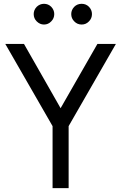

<svg xmlns="http://www.w3.org/2000/svg" viewBox="-20 -1309 633 1004"><path d="M254.9 -649.4Q193.4 -756.8 7.8 -1079.1Q32.2 -1079.1 105.5 -1079.1Q153.3 -995.1 296.9 -743.2Q344.7 -827.1 489.3 -1079.1Q513.7 -1079.1 585.9 -1079.1Q524.4 -971.7 338.9 -649.4Q338.9 -568.4 338.9 -325.2Q318.4 -325.2 254.9 -325.2Q254.9 -406.2 254.9 -649.4ZM210 -1289.1Q232.4 -1289.1 248 -1273.4Q263.7 -1256.8 263.7 -1235.4Q263.7 -1212.9 248 -1197.3Q232.4 -1180.7 210 -1180.7Q188.5 -1180.7 171.9 -1197.3Q156.2 -1212.9 156.2 -1235.4Q156.2 -1256.8 171.9 -1273.4Q188.5 -1289.1 210 -1289.1ZM407.2 -1289.1Q429.7 -1289.1 445.3 -1273.4Q460.9 -1256.8 460.9 -1235.4Q460.9 -1212.9 445.3 -1197.3Q429.7 -1180.7 407.2 -1180.7Q383.8 -1180.7 368.2 -1197.3Q352.5 -1212.9 352.5 -1235.4Q352.5 -1256.8 368.2 -1273.4Q383.8 -1289.1 407.2 -1289.1Z"/></svg>

Font: Das Gitter
Style: Book
Weight: 400
Version: Version 006.000